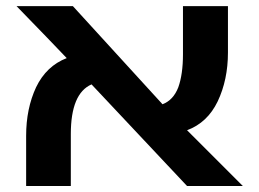

<svg xmlns="http://www.w3.org/2000/svg" viewBox="-20 -622 867 642"><path d="M216.8 -173.8Q216.8 -130.9 216.8 0Q179.7 0 67.4 0Q67.4 -42 67.4 -168Q67.4 -258.8 100.6 -330.1Q134.8 -401.4 203.1 -427.7Q147.5 -486.3 35.2 -601.6Q82 -601.6 223.6 -601.6Q298.8 -519.5 523.4 -273.4Q559.6 -287.1 576.2 -330.1Q591.8 -374 591.8 -440.4Q591.8 -494.1 591.8 -601.6Q629.9 -601.6 742.2 -601.6Q742.2 -563.5 742.2 -446.3Q742.2 -355.5 708 -283.2Q673.8 -211.9 605.5 -186.5Q667 -125 792 0Q745.1 0 605.5 0Q525.4 -85 286.1 -339.8Q216.8 -309.6 216.8 -173.8Z"/></svg>

Font: Noto Sans Hebrew DECATHLON 
Style: Bold
Weight: 400
Designer: Monotype Design Team
Version: Version 2.000;GOOG;noto-fonts:20170220:a8a215d2e889